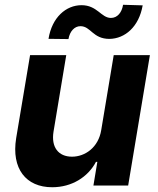

<svg xmlns="http://www.w3.org/2000/svg" viewBox="-20 -776 662 803"><path d="M403.4 -232.2C391.7 -159.1 335.6 -120.7 281.2 -120.7C223.7 -120.7 193.5 -160.9 203.8 -225.1L257.1 -545.5H105.8L47.6 -198.2C27 -70.7 88.4 7.1 198.2 7.1C280.2 7.1 347.7 -35.2 381.4 -99.1H387.1L370.7 0H516L606.9 -545.5H455.6ZM182.9 -613.6 266.3 -612.6C272 -645.6 291.9 -666.5 316.4 -666.5C360.1 -666.5 367.5 -613.3 437.9 -613.3C502.5 -614.3 561.1 -663.7 576.7 -753.6L494.7 -756C489.7 -723.7 470.9 -701 443.9 -701C403.1 -701 386.7 -754.3 321 -754.3C256.4 -754.3 197.4 -703.8 182.9 -613.6Z"/></svg>

Font: Magic Ui Pro
Style: Bold Italic
Weight: 700
Italic angle: -9.39999°
Designer: Stefan Endress, Andreas Faust
Version: Version 1.000;FEAKit 1.0